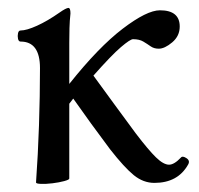

<svg xmlns="http://www.w3.org/2000/svg" viewBox="-20 -451 503 485"><path d="M71 10Q76 -60 78.5 -134.5Q81 -209 81 -279Q81 -346 32 -346Q27 -346 25.5 -353Q24 -360 25.5 -367Q27 -374 32 -374Q47 -374 73.5 -386Q100 -398 130 -419Q147 -431 153 -431Q158 -431 158 -417Q156 -399 155.5 -380Q155 -361 155 -343V-239Q229 -332 290 -378.5Q351 -425 384 -425Q434 -425 434 -384Q434 -360 415 -344Q396 -328 381 -328Q369 -328 360.5 -334Q352 -340 342 -346Q332 -352 316 -352Q309 -352 285.5 -332Q262 -312 216 -260Q242 -224 270 -186Q298 -148 323 -114Q355 -72 374 -53.5Q393 -35 407 -35Q420 -35 437 -53Q441 -58 451 -51.5Q461 -45 455 -35Q429 11 370 11Q342 11 318 -8.5Q294 -28 258 -74Q234 -106 210 -139Q186 -172 165 -202Q160 -196 155 -189V0Q155 3 142 6.5Q129 10 112.5 12Q96 14 83.5 13.5Q71 13 71 10Z"/></svg>

Font: Junicode SmExp
Style: Regular
Weight: 400
Width: 6
Designer: Peter S. Baker
Version: Version 2.205; ttfautohint (v1.8.4)